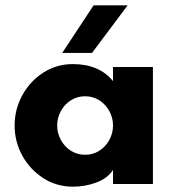

<svg xmlns="http://www.w3.org/2000/svg" viewBox="-20 -692 655 722"><path d="M35 -220Q35 -281 64 -334Q93 -387 142.9 -419Q192.9 -451 254 -451Q353 -451 405 -387V-440H555V0H405V-53Q384 -21 342 -5.5Q300 10 254 10Q192.9 10 142.9 -22Q93 -54 64 -106.5Q35 -159 35 -220ZM405 -220Q405 -249 391 -274.5Q377 -300 353.2 -315Q329.5 -330 300 -330Q270.5 -330 246.8 -315Q223 -300 209 -274.5Q195 -248.9 195 -220Q195 -191 209 -165.5Q223 -140 246.8 -125Q270.5 -110 300 -110Q329.5 -110 353.2 -125Q377 -140 391 -165.5Q405 -191.1 405 -220ZM332 -672H460L326 -493H214Z"/></svg>

Font: Teachers[wght]
Style: Regular
Weight: 400
Designer: Alfredo Marco Pradil & Chank Diesel
Version: Version 1.000;Glyphs 3.1.2 (3151)